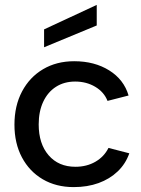

<svg xmlns="http://www.w3.org/2000/svg" viewBox="-20 -757 576 784"><path d="M281 7Q209 7 154.5 -25Q100 -57 69.5 -114.5Q39 -172 39 -248Q39 -325 70 -383.5Q101 -442 156 -474.5Q211 -507 283 -507Q366 -507 426 -469.5Q486 -432 505 -367L419 -345Q405 -381 369 -402.5Q333 -424 287 -424Q242 -424 208.5 -402.5Q175 -381 156.5 -341.5Q138 -302 138 -249Q138 -170 178.5 -123Q219 -76 288 -76Q334 -76 369.5 -96.5Q405 -117 423 -153L508 -131Q493 -88 460.5 -57Q428 -26 382.5 -9.5Q337 7 281 7ZM160 -564V-637L375 -737V-653Z"/></svg>

Font: Envelope Sans Variable
Style: Regular
Weight: 500
Designer: Andreas Rasmussen / Norman Anderson
Foundry: mail.de GmbH
Version: Version 1.150